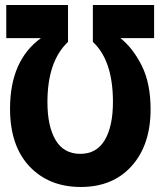

<svg xmlns="http://www.w3.org/2000/svg" viewBox="-20 -734 640 765"><path d="M350 -714V-567Q430 -493 430 -328Q430 -231 397.5 -176Q365 -121 300 -121Q234 -121 201.5 -176Q169 -231 169 -327Q169 -490 251 -567V-714H5V-582H143Q20 -493 20 -301Q20 -153 97.5 -71Q175 11 302 11Q430 11 505 -73Q580 -157 580 -298Q580 -402 545 -472Q510 -542 460 -582H594V-714Z"/></svg>

Font: Noto Sans Mono UI ExtraBold
Style: Regular
Weight: 800
Designer: Monotype Design team
Foundry: Monotype Imaging Inc.
Version: 1.000